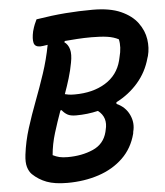

<svg xmlns="http://www.w3.org/2000/svg" viewBox="-52 -767 707 823"><g transform="rotate(-5 301.0 -355.0)"><path d="M205 10Q151 10 116.5 -3Q82 -16 56 -41Q44 -53 38 -73Q32 -93 36 -126Q43 -183 60.5 -238.5Q78 -294 99.5 -350.5Q121 -407 140.5 -465.5Q160 -524 172 -587Q160 -585 152 -584Q144 -583 140 -583Q117 -583 112.5 -600.5Q108 -618 115 -650Q120 -668 124.5 -679Q129 -690 134 -700Q202 -711 260.5 -715.5Q319 -720 377 -720Q451 -720 498 -699Q545 -678 569.5 -644.5Q594 -611 599.5 -573.5Q605 -536 596 -502L593 -493Q577 -434 538 -389Q499 -344 444 -316V-309Q482 -292 498.5 -256.5Q515 -221 505 -184L504 -176Q488 -114 445 -72.5Q402 -31 340 -10.5Q278 10 205 10ZM265 -502Q259 -469 249 -436Q239 -403 227 -370Q234 -368 243.5 -366.5Q253 -365 269 -365Q347 -365 401 -398Q455 -431 471 -493L474 -506Q486 -551 478 -584Q457 -595 429.5 -599Q402 -603 362 -603Q329 -603 300 -601Q271 -599 247 -597L244 -592Q260 -581 266 -559.5Q272 -538 265 -502ZM152 -114Q166 -107 180 -103.5Q194 -100 216 -100Q277 -100 325 -121Q373 -142 386 -193L388 -202Q402 -255 362 -286Q316 -275 267 -275Q243 -275 230 -282.5Q217 -290 207 -303L202 -302Q185 -255 170.5 -208Q156 -161 152 -114Z"/></g></svg>

Font: Recursive Mn Csl St SmB
Style: Italic
Weight: 600
Italic angle: -15°
Monospace: yes
Version: Version 1.079;hotconv 1.0.112;makeotfexe 2.5.65598; ttfautoh